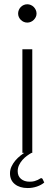

<svg xmlns="http://www.w3.org/2000/svg" viewBox="-20 -734 262 922"><path d="M28 0ZM135 -497.5V0H87.5V-497.5ZM155.5 -669Q155.5 -660 151.8 -652.2Q148 -644.5 142 -638.5Q136 -632.5 128 -629Q120 -625.5 111 -625.5Q102 -625.5 94 -629Q86 -632.5 80 -638.5Q74 -644.5 70.5 -652.2Q67 -660 67 -669Q67 -678 70.5 -686.2Q74 -694.5 80 -700.5Q86 -706.5 94 -710Q102 -713.5 111 -713.5Q120 -713.5 128 -710Q136 -706.5 142 -700.5Q148 -694.5 151.8 -686.2Q155.5 -678 155.5 -669ZM178 121.5Q182 121.5 184.5 125.5L192.5 142.5Q178.5 154.5 157.2 161.8Q136 169 113 169Q74.5 169 51.2 150.2Q28 131.5 28 98.5Q28 81.5 35 66.2Q42 51 53.2 37.5Q64.5 24 78.5 13Q92.5 2 107 -6.5L131.5 0Q121.5 5.5 109.8 14Q98 22.5 88 33.8Q78 45 71.5 58.8Q65 72.5 65 88Q65 112 81 125.2Q97 138.5 122 138.5Q136 138.5 145.5 135.8Q155 133 161.2 130Q167.5 127 171.5 124.2Q175.5 121.5 178 121.5Z"/></svg>

Font: Lato Light
Style: Regular
Weight: 300
Designer: Lukasz Dziedzic
Foundry: tyPoland Lukasz Dziedzic
Version: Version 2.007; 2014-02-27